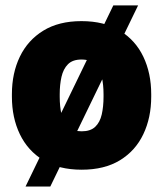

<svg xmlns="http://www.w3.org/2000/svg" viewBox="-20 -616 603 708"><path d="M165.5 71.8H74.2L397.9 -596.2H489.3ZM23.9 -268.6Q23.9 -346.2 53.2 -407Q82.5 -467.8 139.6 -502.9Q196.8 -538.1 280.3 -538.1Q364.7 -538.1 422.1 -502.9Q479.5 -467.8 508.5 -407Q537.6 -346.2 537.6 -268.6V-259.3Q537.6 -182.1 508.5 -121.1Q479.5 -60.1 422.4 -25.1Q365.2 9.8 281.2 9.8Q197.3 9.8 139.9 -25.1Q82.5 -60.1 53.2 -121.1Q23.9 -182.1 23.9 -259.3ZM200.2 -259.3Q200.2 -223.1 206.8 -194.1Q213.4 -165 231 -148.4Q248.5 -131.8 281.2 -131.8Q313.5 -131.8 331.1 -148.4Q348.6 -165 355.2 -194.1Q361.8 -223.1 361.8 -259.3V-268.6Q361.8 -303.7 355.2 -332.8Q348.6 -361.8 331.1 -379.2Q313.5 -396.5 280.3 -396.5Q248 -396.5 230.7 -379.2Q213.4 -361.8 206.8 -332.8Q200.2 -303.7 200.2 -268.6Z"/></svg>

Font: Heebo Black
Style: Regular
Weight: 900
Designer: Oded Ezer
Foundry: Ezer Type House
Version: Version 3.100